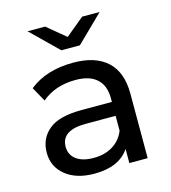

<svg xmlns="http://www.w3.org/2000/svg" viewBox="-110 -826 819 921"><g transform="rotate(-15 299.0 -365.5)"><path d="M337 -607H245L112 -737H199L291 -661L383 -737H470ZM284 -535Q394 -535 452.5 -481Q511 -427 511 -320V0H420V-70Q369 6 246 6Q157 6 103.5 -37Q50 -80 50 -150Q50 -220 101 -262.5Q152 -305 263 -305H415V-324Q415 -386 379 -419Q343 -452 273 -452Q172 -452 105 -395L65 -467Q150 -535 284 -535ZM415 -162V-236H267Q145 -236 145 -154Q145 -114 176 -91Q207 -68 262 -68Q317 -68 357 -92.5Q397 -117 415 -162Z"/></g></svg>

Font: Montserrat
Style: Regular
Weight: 500
Designer: Julieta Ulanovsky
Foundry: Julieta Ulanovsky
Version: Version 7.200;PS 007.200;hotconv 1.0.88;makeotf.lib2.5.64775